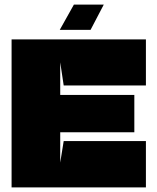

<svg xmlns="http://www.w3.org/2000/svg" viewBox="-20 -809 680 829"><path d="M299 -789H428L371 -680H238ZM255 -200H610V0H30V-639H610V-440H255L240 -540V-399H560V-238H240V-107Z"/></svg>

Font: Banana Brick
Style: Regular
Weight: 400
Designer: artmaker
Foundry: artmaker
Version: Version 4.000 2011 initial release